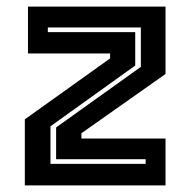

<svg xmlns="http://www.w3.org/2000/svg" viewBox="-20 -560 575 580"><path d="M132.5 -65H420V-79H149.5V-175L405.5 -358V-477H124.5V-463H388.5V-362L132.5 -178.5ZM55 0V-199.5L312.5 -383.5V-398.5H64.5V-540H480V-336.5L226 -157.5V-141.5H480V0Z"/></svg>

Font: Tourney Thin
Style: Regular
Weight: 100
Designer: Tyler Finck
Foundry: Etcetera Type Co
Version: Version 1.015